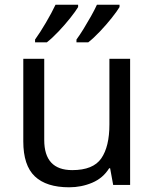

<svg xmlns="http://www.w3.org/2000/svg" viewBox="-20 -786 658 816"><path d="M533 -536V0H461L448 -71H444Q418 -29 372 -9.5Q326 10 274 10Q177 10 128 -36.5Q79 -83 79 -185V-536H168V-191Q168 -63 287 -63Q376 -63 410.5 -113Q445 -163 445 -257V-536ZM488 -756Q478 -739 455 -710Q432 -681 405 -652.5Q378 -624 355 -606H305V-618Q319 -637 335 -663Q351 -689 366.5 -716.5Q382 -744 392 -766H488ZM312 -756Q302 -739 279 -710Q256 -681 229 -652.5Q202 -624 179 -606H129V-618Q150 -647 175 -689.5Q200 -732 216 -766H312Z"/></svg>

Font: Noto Sans Pau Cin Hau
Style: Regular
Weight: 400
Designer: Monotype Design Team
Foundry: Monotype Imaging Inc.
Version: Version 2.002; ttfautohint (v1.8.4.7-5d5b)